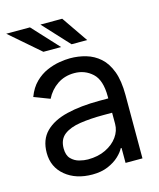

<svg xmlns="http://www.w3.org/2000/svg" viewBox="-113 -826 761 919"><g transform="rotate(-15 267.0 -366.0)"><path d="M397.7 0V-73.9H393.5Q384.9 -56.1 363.5 -35.9Q342 -15.6 308.8 -1.4Q275.6 12.8 231.5 12.8Q149.5 12.8 97.5 -30.2Q45.5 -73.2 45.5 -143.5Q45.5 -208.8 83.8 -247.3Q122.2 -285.9 191.4 -302.7Q260.7 -319.6 353.7 -319.6H397.7V-329.5Q397.7 -410.5 360.6 -444.6Q323.5 -478.7 271.3 -478.7Q223.4 -478.7 187.1 -454.2Q150.9 -429.7 130.7 -389.2L52.6 -419Q68.9 -462.4 96.1 -488.8Q123.2 -515.3 154.8 -528.9Q186.4 -542.6 216.8 -547.6Q247.2 -552.6 269.9 -552.6Q311.1 -552.6 348.9 -541.5Q386.7 -530.5 416.7 -504.1Q446.7 -477.6 464.1 -431.3Q481.5 -384.9 481.5 -313.9V0ZM397.7 -248.6H353.7Q289.8 -248.6 239 -240.9Q188.2 -233.3 158.7 -210.8Q129.3 -188.2 129.3 -143.5Q129.3 -109.4 146.1 -92Q163 -74.6 186.3 -68.5Q209.5 -62.5 228.7 -62.5Q279.1 -62.5 317.1 -81Q355.1 -99.4 376.4 -129.3Q397.7 -159.1 397.7 -193.2ZM243.3 -615.4H155.5L6 -745H123.6ZM372.5 -615.4H295.1L175.4 -745H283.4Z"/></g></svg>

Font: Interface
Style: Regular
Weight: 400
Designer: Rasmus Andersson
Foundry: rsms
Version: Version 1.8